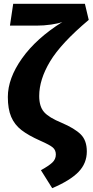

<svg xmlns="http://www.w3.org/2000/svg" viewBox="-20 -762 484 1004"><path d="M185 -260Q185 -205 210.5 -176Q236 -147 302 -120Q370 -91 402 -59.5Q434 -28 434 30Q434 92 390.5 137Q347 182 253 222L194 128Q234 106 253 88.5Q272 71 272 46Q272 23 256.5 9.5Q241 -4 191 -26Q128 -54 92 -82Q56 -110 38.5 -151Q21 -192 21 -255Q21 -352 95 -456.5Q169 -561 306 -647Q285 -639 247 -633.5Q209 -628 171 -628H32L49 -742H424L444 -658Q299 -536 242 -441Q185 -346 185 -260Z"/></svg>

Font: Fira Sans BGR
Style: Bold
Weight: 700
Designer: bBox Type GmbH & Carrois Corporate GbR & Edenspiekermann AG
Foundry: bBox Type GmbH & Carrois Corporate GbR & Edenspiekermann AG
Version: Version 4.301